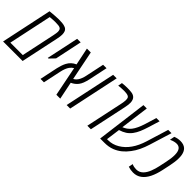

<svg xmlns="http://www.w3.org/2000/svg" viewBox="97 -1430 2230 2230"><g transform="rotate(45 1212.0 -315.5)"><path d="M1.5 0 134.8 -629.4Q182.6 -634.3 219.2 -637Q255.9 -639.6 277.8 -639.6Q305.2 -639.6 335 -637.2Q364.7 -634.8 388.7 -624.3Q412.6 -613.8 422.9 -589.8Q431.2 -569.8 431.2 -540.5Q431.2 -510.7 420.4 -461.9L322.3 0ZM70.8 -49.8H274.9L362.8 -463.4Q372.6 -510.3 372.6 -530.3Q372.6 -539.6 369.9 -551.3Q367.2 -563 361.3 -569.8Q348.6 -583.5 321.8 -586.2Q294.9 -588.9 269.5 -588.9Q252 -588.9 231.9 -587.4Q211.9 -585.9 184.1 -583.5Z M503.4 -232.4 587.9 -629.9H646L575.7 -295.9L514.2 -232.4Z M616.2 0 663.1 -222.7Q668.9 -249.5 678.5 -277.8Q688 -306.2 699.7 -328.6Q731 -388.2 793 -415L748.5 -629.9H812L884.8 -267.6Q912.6 -283.2 930.7 -309.6Q953.6 -342.8 966.3 -402.8L1014.2 -629.9H1070.8L1022.5 -400.9Q1012.7 -356.4 1001 -326.7Q989.3 -296.9 973.6 -276.4Q943.4 -237.3 896 -216.3L940.4 0H876.5L803.7 -364.7Q778.8 -350.1 760.3 -325.2Q733.4 -287.6 719.2 -220.7L672.4 0Z M1045.4 0 1179.2 -629.9H1237.3L1103.5 0Z M1385.3 0 1482.9 -458.5Q1486.3 -475.6 1489.3 -495.4Q1492.2 -515.1 1492.2 -526.4Q1492.2 -554.2 1482.9 -567.4Q1476.6 -575.7 1463.9 -580.6Q1452.1 -585 1435.1 -586.9Q1418 -588.9 1400.9 -588.9Q1381.8 -588.9 1356.4 -587.2Q1331.1 -585.4 1309.6 -583L1319.3 -634.3Q1340.8 -637.2 1361.8 -638.4Q1382.8 -639.6 1410.2 -639.6Q1442.4 -639.6 1472.7 -635.7Q1502.9 -631.8 1522.5 -615.2Q1535.2 -605 1542 -588.9Q1551.3 -568.4 1551.3 -539.6Q1551.3 -507.3 1540.5 -457L1443.4 0Z M1595.7 0 1676.8 -629.9H1731.9L1685.1 -275.4Q1712.9 -286.6 1735.1 -302.5Q1757.3 -318.4 1776.4 -341.8Q1815.9 -392.1 1847.2 -492.7L1889.2 -629.9H1942.4L1899.4 -489.7Q1882.3 -434.6 1864.3 -392.8Q1846.2 -351.1 1821.8 -317.9Q1794.9 -282.2 1761.5 -260.5Q1728 -238.8 1680.7 -224.1L1657.2 -51.3H1674.8Q1746.6 -51.3 1811.5 -90.1Q1876.5 -128.9 1923.3 -195.8Q1947.3 -229.5 1966.6 -271Q1985.8 -312.5 2000 -357.9L2083.5 -629.9H2137.7L2053.2 -356.4Q2035.2 -297.9 2010.5 -245.8Q1985.8 -193.8 1952.6 -150.9Q1920.4 -106.9 1879.9 -74Q1839.4 -41 1790 -21.5Q1761.2 -10.3 1730 -5.1Q1698.7 0 1665.5 0Z M2145 9.8Q2103 9.8 2062.5 -3.9L2073.2 -58.1Q2074.2 -57.1 2075 -56.6Q2075.7 -56.2 2077.1 -55.7Q2090.8 -48.8 2109.9 -45.4Q2128.9 -42 2144.5 -42Q2173.3 -42 2194.3 -52.2Q2215.3 -62.5 2230.5 -78.6Q2260.3 -109.9 2279.5 -159.9Q2298.8 -210 2309.1 -259.8L2329.1 -354Q2336.4 -387.7 2340.3 -418.7Q2344.2 -449.7 2344.2 -476.1Q2344.2 -533.2 2323.7 -560.5Q2304.2 -586.4 2267.6 -586.4Q2230 -586.4 2185.5 -565.9Q2183.6 -565.4 2182.4 -564.7Q2181.2 -564 2179.2 -563L2190.4 -622.6Q2231.4 -639.6 2275.9 -639.6Q2331.5 -639.6 2363.3 -610.8Q2392.6 -583 2400.9 -532.7Q2404.3 -511.7 2404.3 -484.4Q2404.3 -427.7 2388.2 -352.5L2368.2 -258.3Q2350.1 -172.9 2321.3 -115.2Q2291.5 -55.2 2248 -22.9Q2204.1 9.8 2145 9.8Z"/></g></svg>

Font: Open Sans Condensed Light
Style: Italic
Weight: 300
Width: 3
Italic angle: -12°
Designer: Monotype Design Team
Foundry: Monotype Imaging Inc.
Version: Version 3.000; ttfautohint (v1.8.4)